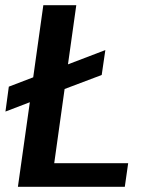

<svg xmlns="http://www.w3.org/2000/svg" viewBox="-20 -720 587 740"><path d="M474 -91 461 0H49L95 -326L1 -290L14 -386L108 -422L147 -700H274L242 -472L386 -527L372 -431L229 -377L189 -91Z"/></svg>

Font: Krub SemiBold
Style: Italic
Weight: 600
Italic angle: -8°
Designer: Ekaluck Peanpanawate
Foundry: Cadson Demak Co.,Ltd.
Version: Version 1.000; ttfautohint (v1.6)